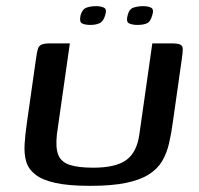

<svg xmlns="http://www.w3.org/2000/svg" viewBox="-20 -601 648 624"><path d="M427 -520Q410 -520 399.5 -525Q389 -530 395 -552Q400 -572 414.5 -576.5Q429 -581 445 -581Q461 -581 471 -576Q481 -571 475 -552Q469 -530 457 -525Q445 -520 427 -520ZM274 -520Q256 -520 246.5 -525Q237 -530 242 -552Q248 -572 262 -576.5Q276 -581 292 -581Q308 -581 318 -576Q328 -571 322 -552Q316 -531 303.5 -525.5Q291 -520 274 -520ZM542 -206Q537 -168 529.5 -135.5Q522 -103 507 -77.5Q492 -52 463.5 -34Q435 -16 389 -6.5Q343 3 273 3Q203 3 160 -6.5Q117 -16 94.5 -34Q72 -52 65 -76.5Q58 -101 60 -132.5Q62 -164 67 -199L97 -410Q100 -431 103 -441.5Q106 -452 115 -456Q124 -460 143 -460H207L165 -165Q160 -121 169.5 -97.5Q179 -74 207 -65Q235 -56 283 -56Q356 -56 390.5 -81Q425 -106 433 -165L475 -460H537Q558 -460 566 -456Q574 -452 574 -441.5Q574 -431 571 -410Z"/></svg>

Font: Genos Thin Medium
Style: Italic
Weight: 500
Italic angle: -8°
Version: Version 1.010